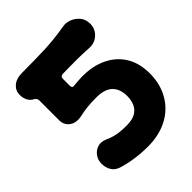

<svg xmlns="http://www.w3.org/2000/svg" viewBox="-204 -752 961 961"><g transform="rotate(-45 276.0 -271.5)"><path d="M281 92Q235 92 190.5 85.5Q146 79 108 67Q81 58 68.5 36.5Q56 15 56 -12Q56 -38 70.5 -58Q85 -78 108 -85.5Q131 -93 159 -81Q185 -69 211 -63.5Q237 -58 281 -58Q320 -58 343 -71Q366 -84 376.5 -107.5Q387 -131 387 -161Q387 -210 359.5 -237.5Q332 -265 271 -265Q236 -265 208 -262Q180 -259 154 -253Q112 -244 86 -263Q60 -282 60 -316V-456Q60 -464 56.5 -469Q53 -474 46 -479Q29 -487 19.5 -504.5Q10 -522 10 -546Q10 -575 33 -595Q56 -615 99 -615Q182 -615 254.5 -617.5Q327 -620 408 -634Q430 -638 454 -628.5Q478 -619 495 -598.5Q512 -578 512 -546Q512 -524 500.5 -505Q489 -486 468.5 -474.5Q448 -463 421 -465Q374 -468 329.5 -468Q285 -468 239 -467Q220 -466 220 -450V-399Q221 -383 233 -385Q242 -385 251 -386.5Q260 -388 269 -388Q353 -394 415.5 -368Q478 -342 512.5 -289.5Q547 -237 547 -161Q547 -86 514 -28.5Q481 29 421 60.5Q361 92 281 92Z"/></g></svg>

Font: Winky Sans
Style: Bold
Weight: 700
Designer: Simon Atzbach
Foundry: typofactur
Version: Version 1.205